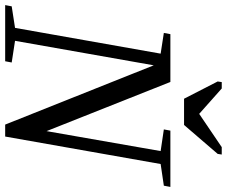

<svg xmlns="http://www.w3.org/2000/svg" viewBox="-96 -810 898 761"><g transform="rotate(90 353.5 -429.0)"><path d="M571.3 -616.2 485.4 -628.9 490.2 -654.8H713.4L708.5 -628.9L622.6 -616.2L513.7 0H466.3L231.4 -588.9L134.3 -39.1L220.2 -25.9L215.3 0H-7.3L-2.4 -25.9L83 -39.1L185.1 -616.2L103 -628.9L107.9 -654.8H297.4L492.2 -164.1ZM323.2 -858.4 423.8 -769 555.7 -858.4H585L582.5 -842.3L467.8 -709H363.8L295.4 -842.3L297.9 -858.4Z"/></g></svg>

Font: Liberation Serif
Style: Italic
Weight: 400
Italic angle: -16.333°
Designer: Steve Matteson
Foundry: Ascender Corporation
Version: Version 2.1.5